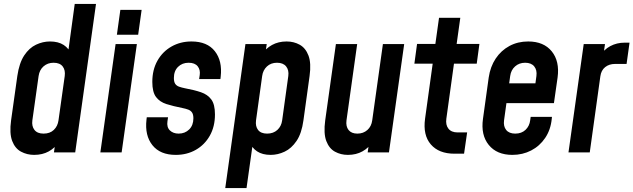

<svg xmlns="http://www.w3.org/2000/svg" viewBox="-20 -770 3200 970"><path d="M152.5 12.5Q116.5 12.5 86.2 -3.8Q56 -20 41.5 -58Q27 -96 36 -162L67.5 -386Q77 -451.5 102.2 -489.8Q127.5 -528 162 -544.2Q196.5 -560.5 232.5 -560.5Q274.5 -560.5 301.8 -542.8Q329 -525 341 -493L319 -468L357.5 -750H465L360 0H252.5L264 -79.5L279.5 -55Q258.5 -23 226.5 -5.2Q194.5 12.5 152.5 12.5ZM200 -95Q232.5 -95 252 -113.8Q271.5 -132.5 275.5 -162L307 -386Q311 -415.5 296.8 -434.2Q282.5 -453 250.5 -453Q221 -453 200.2 -435Q179.5 -417 175 -386L143.5 -162Q139.5 -132.5 154 -113.8Q168.5 -95 200 -95Z M487 0 564 -547.5H671.5L594.5 0ZM570.5 -594.5 588 -720H695.5L678 -594.5Z M868 12.5Q789 12.5 750 -36.5Q711 -85.5 720 -165L721.5 -177.5H829L826 -157.5Q821.5 -127.5 838.2 -111.2Q855 -95 882.5 -95Q914.5 -95 935.8 -116Q957 -137 957 -172.5Q957 -191.5 950.2 -201.5Q943.5 -211.5 931 -216.2Q918.5 -221 900.5 -224.5Q855 -233.5 821 -244.2Q787 -255 768.2 -280Q749.5 -305 749.5 -356Q749.5 -417.5 775.5 -463.5Q801.5 -509.5 846.5 -535Q891.5 -560.5 947.5 -560.5Q1027 -560.5 1065.5 -511.2Q1104 -462 1095 -383L1093.5 -370.5H986L989 -390.5Q993 -417 978.8 -435Q964.5 -453 933 -453Q900.5 -453 879.5 -432.2Q858.5 -411.5 858.5 -376Q858.5 -356.5 865.2 -346.5Q872 -336.5 884.8 -332Q897.5 -327.5 915 -324Q961.5 -315.5 995.2 -304Q1029 -292.5 1047.5 -267.5Q1066 -242.5 1066 -192Q1066 -130.5 1040 -84.5Q1014 -38.5 969.2 -13Q924.5 12.5 868 12.5Z M1118 180 1220 -547.5H1327.5L1316 -468L1300.5 -493Q1322 -525 1354.2 -542.8Q1386.5 -560.5 1428 -560.5Q1464.5 -560.5 1494.2 -544Q1524 -527.5 1538.5 -489.2Q1553 -451 1544 -386L1513 -162Q1504 -96 1478.2 -58Q1452.5 -20 1418 -3.8Q1383.5 12.5 1347.5 12.5Q1306 12.5 1279 -5.2Q1252 -23 1240 -55L1262 -79.5L1225.5 180ZM1329.5 -95Q1361 -95 1381.2 -113.5Q1401.5 -132 1405.5 -162L1436.5 -386Q1440.5 -416 1425.5 -434.5Q1410.5 -453 1379.5 -453Q1348.5 -453 1328.5 -434.2Q1308.5 -415.5 1304.5 -386L1273.5 -162Q1269.5 -132 1283.8 -113.5Q1298 -95 1329.5 -95Z M1737.5 12.5Q1702 12.5 1672.5 -3.5Q1643 -19.5 1628.5 -57.5Q1614 -95.5 1623 -162L1677 -547.5H1784.5L1730.5 -162Q1726.5 -131.5 1741 -113.2Q1755.5 -95 1785.5 -95Q1815.5 -95 1836 -113.2Q1856.5 -131.5 1860.5 -162L1914.5 -547.5H2022L1945 0H1837.5L1849 -80L1864.5 -55.5Q1843.5 -23.5 1811.5 -5.5Q1779.5 12.5 1737.5 12.5Z M2276 6.5Q2197 6.5 2156.5 -40.5Q2116 -87.5 2127.5 -170.5L2166 -448.5H2073.5L2087 -548H2179.5L2198 -680H2305.5L2287 -548H2402L2388.5 -448.5H2273.5L2235 -170.5Q2230.5 -139 2245.5 -120Q2260.5 -101 2291.5 -101H2340L2324.5 6.5Z M2568.5 12.5Q2490 12.5 2449.2 -37.8Q2408.5 -88 2420 -169.5L2449 -378.5Q2457 -433 2484.2 -474Q2511.5 -515 2553.8 -537.8Q2596 -560.5 2648.5 -560.5Q2727 -560.5 2767.5 -510.5Q2808 -460.5 2797 -378.5L2778.5 -249H2523L2537 -349H2685L2690 -386Q2694 -416 2679 -434.5Q2664 -453 2633 -453Q2603 -453 2582.2 -434.5Q2561.5 -416 2557.5 -386L2526.5 -162Q2522.5 -132 2537.2 -113.5Q2552 -95 2583 -95Q2615 -95 2635 -114Q2655 -133 2658.5 -162L2661 -179.5H2768.5L2767.5 -169.5Q2762 -114 2734.2 -73Q2706.5 -32 2663.5 -9.8Q2620.5 12.5 2568.5 12.5Z M2852 0 2929 -547.5H3036.5L3024 -461.5L3008 -484.5Q3030.5 -519.5 3063.2 -537Q3096 -554.5 3136 -554.5H3160.5L3145.5 -447H3087Q3057.5 -447 3037.2 -430.8Q3017 -414.5 3013 -384.5L2959.5 0Z"/></svg>

Font: Mohave Light SemiBold
Style: Italic
Weight: 600
Italic angle: -8°
Version: Version 2.003